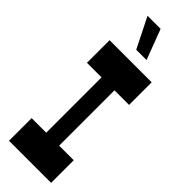

<svg xmlns="http://www.w3.org/2000/svg" viewBox="-340 -1064 1080 1080"><g transform="rotate(45 200.0 -524.0)"><path d="M367 0V-180H251V-620H367V-800H32V-620H148V-180H32V0ZM190 -1048H86L176 -868H258Z"/></g></svg>

Font: Yard Headline
Style: Regular
Weight: 400
Monospace: yes
Designer: Roman Shamin
Foundry: Evil Martians
Version: Version 1.000